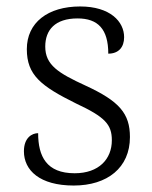

<svg xmlns="http://www.w3.org/2000/svg" viewBox="-20 -564 470 594"><path d="M208 10C312 10 382 -45 382 -140C382 -213 349 -251 245 -299C160 -338 120 -363 120 -420C120 -471 150 -507 220 -507C283 -507 315 -474 315 -398C347 -398 364 -418 364 -449C364 -497 321 -544 228 -544C128 -544 63 -494 63 -412C63 -332 106 -298 215 -244C305 -202 326 -179 326 -130C326 -72 286 -28 211 -28C124 -28 98 -80 98 -152C79 -152 54 -138 54 -96C54 -37 103 10 208 10Z"/></svg>

Font: Noto Serif Devanagari Light
Style: Regular
Weight: 300
Designer: Universal Thirst, Indian Type Foundry and the Monotype Design Team
Foundry: Monotype Imaging Inc.
Version: Version 2.004